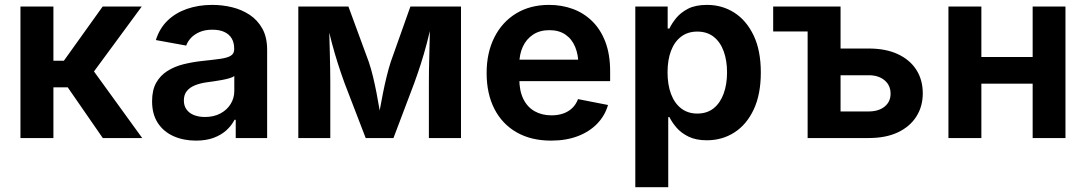

<svg xmlns="http://www.w3.org/2000/svg" viewBox="-20 -573 4508 797"><path d="M64.9 0V-545.9H201.7V-320.8H245.1L406.2 -545.9H568.4L370.1 -276.4L570.3 0H406.7L261.2 -210.4H201.7V0Z M793.5 10.7Q741.7 10.7 700.2 -7.8Q658.7 -26.4 635 -62.7Q611.3 -99.1 611.3 -152.8Q611.3 -199.2 628.4 -229.5Q645.5 -259.8 674.8 -278.3Q704.1 -296.9 741.2 -306.2Q778.3 -315.4 818.4 -319.8Q865.7 -324.7 895 -328.9Q924.3 -333 938.2 -341.8Q952.1 -350.6 952.1 -368.7V-371.1Q952.1 -396 941.7 -413.6Q931.2 -431.2 911.1 -440.4Q891.1 -449.7 861.3 -449.7Q831.5 -449.7 809.6 -440.4Q787.6 -431.2 773.4 -416.3Q759.3 -401.4 752.9 -383.8L627 -406.7Q642.1 -455.1 675.3 -487.3Q708.5 -519.5 756.1 -536.1Q803.7 -552.7 861.3 -552.7Q902.8 -552.7 943.1 -543Q983.4 -533.2 1016.4 -511.5Q1049.3 -489.7 1069.1 -454.1Q1088.9 -418.5 1088.9 -366.2V0H958.5V-75.7H953.6Q940.9 -51.3 919.2 -31.7Q897.5 -12.2 866.2 -0.7Q835 10.7 793.5 10.7ZM830.6 -87.4Q867.7 -87.4 895 -102.1Q922.4 -116.7 937.5 -141.4Q952.6 -166 952.6 -195.3V-257.3Q946.3 -252.4 932.4 -248.3Q918.5 -244.1 901.4 -241Q884.3 -237.8 867.4 -235.4Q850.6 -232.9 838.4 -231.4Q810.5 -227.5 789.1 -218.8Q767.6 -210 755.4 -194.8Q743.2 -179.7 743.2 -155.8Q743.2 -133.8 754.4 -118.4Q765.6 -103 785.4 -95.2Q805.2 -87.4 830.6 -87.4Z M1218.3 0V-545.9H1426.3L1510.7 -316.4Q1520 -289.1 1528.1 -255.9Q1536.1 -222.7 1543 -187.3Q1549.8 -151.9 1555.4 -118.2Q1561 -84.5 1565.4 -57.1H1546.9Q1550.8 -84 1556.6 -117.2Q1562.5 -150.4 1569.6 -186Q1576.7 -221.7 1585 -255.4Q1593.3 -289.1 1602.1 -316.4L1683.6 -545.9H1893.6V0H1760.3V-227.1Q1760.3 -251.5 1760.7 -283.2Q1761.2 -314.9 1762.2 -350.6Q1763.2 -386.2 1763.9 -422.4Q1764.6 -458.5 1765.1 -491.2H1774.4Q1764.6 -442.4 1752.4 -395.8Q1740.2 -349.1 1726.6 -306.9Q1712.9 -264.6 1699.2 -227.1L1613.3 0H1498L1410.6 -227.1Q1396.5 -265.6 1382.8 -308.3Q1369.1 -351.1 1356.9 -397.2Q1344.7 -443.4 1335 -491.2H1345.7Q1346.2 -460.9 1347.2 -425.3Q1348.1 -389.6 1349.1 -353.5Q1350.1 -317.4 1350.6 -284.7Q1351.1 -252 1351.1 -227.1V0Z M2267.6 10.7Q2184.6 10.7 2124.5 -23.7Q2064.5 -58.1 2032.2 -121.1Q2000 -184.1 2000 -270Q2000 -354 2032 -417.7Q2064 -481.4 2122.3 -517.1Q2180.7 -552.7 2259.3 -552.7Q2311.5 -552.7 2357.2 -536.1Q2402.8 -519.5 2437.7 -485.6Q2472.7 -451.7 2492.7 -399.7Q2512.7 -347.7 2512.7 -276.4V-236.3H2060.1V-325.2H2445.3L2381.3 -300.3Q2381.3 -344.7 2367.7 -377.9Q2354 -411.1 2327.1 -429.4Q2300.3 -447.8 2260.3 -447.8Q2220.7 -447.8 2192.6 -429.2Q2164.6 -410.6 2150.1 -378.9Q2135.7 -347.2 2135.7 -308.1V-245.6Q2135.7 -196.3 2152.3 -162.4Q2168.9 -128.4 2199.2 -111.3Q2229.5 -94.2 2269.5 -94.2Q2295.9 -94.2 2317.9 -101.8Q2339.8 -109.4 2355.5 -124.5Q2371.1 -139.6 2379.4 -161.6L2503.9 -137.2Q2491.2 -92.8 2458.7 -59.3Q2426.3 -25.9 2377.9 -7.6Q2329.6 10.7 2267.6 10.7Z M2617.2 204.1V-545.9H2751.5V-454.6H2758.8Q2768.6 -475.6 2787.1 -498.3Q2805.7 -521 2836.4 -536.9Q2867.2 -552.7 2915 -552.7Q2977.1 -552.7 3027.3 -521Q3077.6 -489.3 3107.9 -426.8Q3138.2 -364.3 3138.2 -272Q3138.2 -181.6 3108.9 -118.9Q3079.6 -56.2 3028.8 -23.4Q2978 9.3 2914.1 9.3Q2868.7 9.3 2837.6 -6.1Q2806.6 -21.5 2787.8 -43.7Q2769 -65.9 2758.8 -86.9H2753.9V204.1ZM2874.5 -101.6Q2915 -101.6 2942.4 -123.5Q2969.7 -145.5 2983.9 -184.3Q2998 -223.1 2998 -272.5Q2998 -321.8 2984.1 -360.1Q2970.2 -398.4 2942.6 -420.2Q2915 -441.9 2874.5 -441.9Q2835 -441.9 2807.4 -420.9Q2779.8 -399.9 2765.4 -362.1Q2751 -324.2 2751 -272.5Q2751 -221.2 2765.4 -182.9Q2779.8 -144.5 2807.6 -123Q2835.4 -101.6 2874.5 -101.6Z M3189.5 -442.4V-545.9H3382.3V-442.4ZM3424.3 -371.6H3585.9Q3657.2 -371.6 3707.3 -348.1Q3757.3 -324.7 3783.9 -283Q3810.5 -241.2 3810.5 -185.5Q3810.5 -131.3 3783.9 -89.4Q3757.3 -47.4 3707.3 -23.7Q3657.2 0 3585.9 0H3332.5V-545.9H3469.2V-110.4H3585.9Q3627 -110.4 3651.9 -130.4Q3676.8 -150.4 3676.8 -184.1Q3676.8 -218.8 3651.9 -239.7Q3627 -260.7 3585.9 -260.7H3424.3Z M4303.7 -336.4V-225.6H4016.1V-336.4ZM4053.7 -545.9V0H3917V-545.9ZM4402.8 -545.9V0H4266.6V-545.9Z"/></svg>

Font: Inter Cardless
Style: Bold
Weight: 700
Designer: Rasmus Andersson
Foundry: rsms
Version: Version 4.001;git-9221beed3